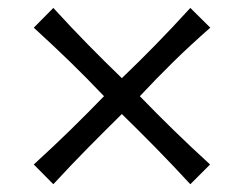

<svg xmlns="http://www.w3.org/2000/svg" viewBox="-20 -558 626 494"><path d="M117.2 -84 66.9 -134.8Q118.7 -182.1 161.1 -223.6Q203.6 -265.1 247.6 -310.5Q203.1 -357.4 161.1 -398.2Q119.1 -439 66.9 -486.8L117.2 -537.6Q164.6 -485.8 206.3 -443.4Q248 -400.9 293.5 -356.9Q339.4 -400.9 380.9 -443.4Q422.4 -485.8 469.7 -537.6L521 -486.8Q468.3 -440.4 426 -398.9Q383.8 -357.4 339.8 -310.5Q383.8 -265.1 426.3 -223.6Q468.8 -182.1 520.5 -134.8L469.7 -84Q421.9 -135.7 380.4 -178Q338.9 -220.2 293.5 -264.6Q248.5 -220.2 206.8 -178Q165 -135.7 117.2 -84Z"/></svg>

Font: Pinar DS1 Regular
Style: Regular
Weight: 400
Designer: Amin Abedi
Version: Version 3.000